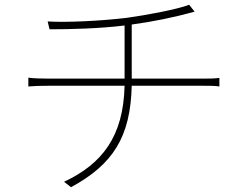

<svg xmlns="http://www.w3.org/2000/svg" viewBox="-20 -762 1040 806"><path d="M533 -432V-659C622 -671 710 -689 797 -713L774 -742C726 -723 592 -698 511 -687C404 -674 254 -667 180 -672L188 -639C276 -639 398 -642 503 -655V-432H182C153 -432 116 -433 99 -436V-399C121 -401 149 -402 184 -402H503C498 -189 409 -74 249 1L278 24C455 -72 528 -188 533 -402H834C857 -402 884 -402 901 -399V-435C881 -432 856 -432 833 -432Z"/></svg>

Font: SSpoqa Han Sans Neo Thin
Style: Regular
Weight: 100
Designer: [Spoqa Han Sans Neo] Dong-huui Kim  Younghwa Kang  Yujin Lee  [Noto Sans] Ryoko NISHIZUKA  (kana & ideographs); Paul D. 
Foundry: Spoqa (http://www.spoqa-han-sans.com)
Version: Version 1.000